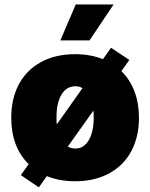

<svg xmlns="http://www.w3.org/2000/svg" viewBox="-20 -791 665 850"><path d="M152 38.4 72.4 -15.6 106.9 -64.3Q29.8 -140.3 29.8 -269.9Q29.8 -353.7 63.2 -417.1Q96.6 -480.5 160.9 -515.8Q225.1 -551.1 312.5 -551.1Q380.7 -551.1 435.7 -529.1L471.6 -579.5L552.6 -525.6L517.4 -476.2Q555.4 -438.9 575.3 -386.4Q595.2 -333.8 595.2 -269.9Q595.2 -186.1 561.8 -122.7Q528.4 -59.3 464.1 -24Q399.9 11.4 312.5 11.4Q242.5 11.4 187.5 -11.4ZM247.2 -612.2 315.3 -771.3H483L376.4 -612.2ZM231.5 -240.4 345.2 -400.9Q331 -409.1 313.9 -409.1Q274.5 -409.1 252.3 -372.3Q230.1 -335.6 230.1 -271.3Q230.1 -253.6 231.5 -240.4ZM313.9 -133.5Q351.2 -133.5 373 -170.5Q394.9 -207.4 394.9 -271.3Q394.9 -288.7 393.5 -301.5L280.2 -142Q295.1 -133.5 313.9 -133.5Z"/></svg>

Font: Karasuma Gothic
Style: Black
Weight: 900
Designer: Rasmus Andersson / Ryoko Nishizuka
Foundry: Genbu
Version: Version 1.00